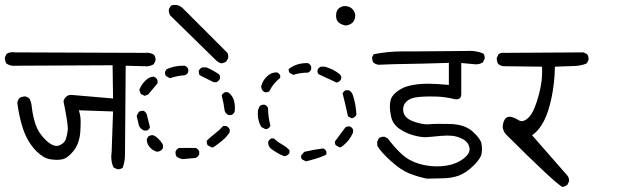

<svg xmlns="http://www.w3.org/2000/svg" viewBox="-23 -766 2543 787"><path d="M237.3 -350.6Q254.9 -264.6 254.9 -239.7Q254.9 -237.3 254.9 -234.9Q252.9 -213.9 247.1 -196.3Q240.2 -177.2 218.3 -169.4Q213.4 -168 207.3 -168Q201.2 -168 193.4 -171.4Q178.7 -177.7 162.1 -194.3Q133.8 -222.7 122.6 -256.3Q111.3 -291 107.9 -323.2Q105 -352.5 96.2 -363.8L82.5 -370.6Q81.1 -370.6 77.4 -370.6Q73.7 -370.6 67.6 -369.1Q61.5 -367.7 56.2 -363.8Q49.8 -355.5 47.9 -344.7Q54.7 -289.6 71.3 -238.3Q89.8 -183.1 126.5 -146Q155.8 -117.2 182.1 -113.3Q198.2 -110.8 210.4 -110.8Q222.7 -110.8 231.4 -112.8Q253.9 -117.2 277.3 -146Q291 -163.1 296.9 -180.7Q304.7 -203.1 306.2 -225.6Q307.6 -248 307.6 -268.3Q307.6 -288.6 301.8 -308.6L300.3 -314L440.4 -309.1L434.6 -142.1Q433.1 -132.3 433.1 -123Q433.1 -99.1 442.4 -79.6L456.5 -72.8Q459 -72.3 460.2 -72.3Q461.4 -72.3 462.4 -72.3Q463.4 -72.3 465.6 -72.5Q467.8 -72.8 469.7 -73.5Q471.7 -74.2 473.1 -74.7Q477.1 -76.2 480 -78.6Q489.3 -104 489.3 -131.8L492.2 -496.6L568.4 -494.6Q572.8 -494.1 576.7 -494.1Q593.3 -494.1 607.4 -502.9L614.3 -517.1Q614.7 -519 614.7 -521.5Q614.7 -533.2 607.9 -541.5Q595.7 -549.8 579.6 -549.8Q576.7 -549.8 572.8 -549.3L40 -551.3Q34.2 -552.2 29.1 -552.2Q23.9 -552.2 19.5 -551.3Q10.7 -549.8 3.9 -544.9L-2.9 -531.2Q-2.9 -529.8 -2.9 -528.8Q-2.9 -515.1 3.4 -505.4Q17.6 -496.1 35.2 -496.1Q38.1 -496.1 41.5 -496.6L438.5 -498.5L440.4 -362.3L275.4 -376.5Q271.5 -377 268.1 -377Q256.3 -377 249 -370.1Q239.3 -361.3 237.3 -350.6Z M793.5 -145.5Q789.6 -154.8 779.3 -159.7H710.9Q700.7 -154.8 696.8 -145.5Q696.3 -142.6 696.3 -140.1Q696.3 -131.3 700.7 -124Q711.9 -115.7 726.6 -113.8L779.3 -118.7Q789.1 -123.5 793.5 -132.8ZM578.6 -193.8Q578.6 -173.8 594.7 -158.7Q607.4 -147 621.1 -144L630.4 -146Q640.1 -149.9 645 -159.2V-171.9Q638.2 -185.5 626 -197.3Q616.2 -207 606.4 -211.4Q604 -211.9 601.1 -211.9Q591.8 -211.9 584.5 -206.1L578.6 -195.3Q578.6 -194.3 578.6 -193.8ZM918.5 -235.4Q913.6 -245.6 904.3 -249.5H891.6Q876.5 -232.4 857.9 -218.3Q839.4 -204.1 824.7 -189.5Q824.2 -187.5 824.2 -185.8Q824.2 -184.1 824.7 -181.6Q825.2 -175.8 828.1 -170.4L845.7 -161.6L852.1 -162.6Q870.1 -174.8 888.2 -189.9Q906.2 -204.6 918.5 -224.1ZM579.1 -231Q587.9 -234.9 591.8 -243.7Q584.5 -271 578.6 -297.4Q574.7 -307.1 565.4 -312Q564 -312 563 -312Q552.7 -312 546.4 -307.6L537.1 -291.5L546.4 -251.5Q552.2 -237.3 567.4 -231ZM899.4 -388.2Q889.6 -383.3 885.7 -374.5Q894 -344.2 897.9 -311.5Q901.9 -300.3 913.1 -294.4H924.8Q935.1 -298.3 939 -308.6Q939.9 -316.4 939.9 -323.7Q939.9 -370.1 910.6 -388.2ZM605.5 -451.7Q589.4 -451.7 571.3 -434.1Q556.6 -419.4 547.9 -397.5L554.2 -380.9L569.8 -373L584.5 -378.9L622.6 -424.3V-437.5Q617.7 -447.8 608.4 -451.7Q606.9 -451.7 605.5 -451.7ZM878.4 -443.4Q878.9 -445.8 878.9 -447.8Q878.9 -449.7 878.9 -451.7Q878.4 -457 875 -461.4Q849.6 -478.5 823.2 -489.7H805.7Q796.4 -485.4 791.5 -475.6Q791.5 -474.1 791.5 -473.1Q791.5 -463.9 795.9 -457.5L852.5 -429.2H864.3Q874.5 -434.1 878.4 -443.4ZM727.1 -496.6Q690.4 -496.6 659.2 -481.9L653.8 -472.2Q653.3 -469.7 653.3 -467.8Q653.3 -460 657.2 -454.6L673.3 -445.3Q703.1 -455.6 734.4 -457.5Q744.6 -461.4 748.5 -470.7V-482.4Q744.6 -492.7 734.4 -496.6Q730.5 -496.6 727.1 -496.6ZM912.1 -526.9Q912.6 -531.2 912.6 -534.7Q912.6 -543.9 907.7 -550.8L724.6 -733.9Q710.4 -746.1 694.8 -746.1Q686.5 -746.1 677.7 -742.7L669.4 -729Q668.9 -726.6 668.9 -724.1Q668.9 -712.4 674.3 -703.1L863.3 -518.1Q873 -509.3 884.3 -506.3Q894 -507.3 903.8 -513.2Z M1314.9 -144.5Q1311 -153.3 1302.2 -157.7Q1262.7 -152.8 1224.1 -143.6L1211.4 -128.9Q1210.9 -127 1210.9 -125.5Q1210.9 -118.2 1214.8 -112.8L1231 -104.5Q1271.5 -114.7 1291 -122.1Q1311.5 -129.4 1314.9 -133.8ZM1076.2 -181.6Q1076.2 -168.9 1085 -158.7Q1112.3 -137.2 1142.1 -125.5L1149.9 -127.4Q1159.7 -131.3 1163.6 -139.6V-150.4Q1150.9 -164.1 1132.6 -174.3Q1114.3 -184.6 1099.6 -198.7H1089.8Q1080.6 -194.8 1076.7 -185.5Q1076.2 -183.6 1076.2 -181.6ZM1411.6 -247.6Q1409.2 -248 1406.7 -248Q1398.9 -248 1392.6 -243.7L1350.1 -186.5Q1349.6 -185.1 1349.6 -183.1Q1349.6 -175.8 1353.5 -170.4L1368.7 -162.1L1375 -163.1Q1409.2 -186.5 1424.3 -223.6V-234.4Q1420.4 -243.7 1411.6 -247.6ZM1058.1 -336.9Q1048.8 -336.9 1041.5 -331.1L1034.7 -315.4Q1033.7 -307.6 1033.7 -299.8Q1033.7 -270 1047.9 -245.6L1064.5 -236.8L1073.2 -237.8Q1081.1 -241.7 1085.4 -250.5Q1075.7 -288.6 1075.7 -323.2Q1071.8 -332.5 1062.5 -336.4Q1060.1 -336.9 1058.1 -336.9ZM1393.6 -396Q1385.7 -392.1 1381.3 -383.3Q1387.2 -358.9 1392.8 -336.2Q1398.4 -313.5 1403.3 -289.1L1418.5 -281.2L1424.3 -282.7Q1433.6 -286.6 1438 -295.9Q1436 -335.9 1424.3 -373.5Q1420.4 -388.2 1407.2 -396ZM1067.4 -387.7Q1075.2 -387.7 1080.6 -391.6Q1097.2 -424.8 1125.5 -446.8V-457Q1121.6 -465.3 1112.3 -469.2Q1110.4 -469.2 1108.9 -469.2Q1087.9 -469.2 1070.3 -451.9Q1052.7 -434.6 1047.4 -411.1L1049.3 -401.9Q1053.2 -392.1 1062.5 -388.2Q1064.9 -387.7 1067.4 -387.7ZM1375.5 -442.4Q1376 -444.8 1376 -447.3Q1376 -454.1 1371.6 -460Q1343.8 -483.4 1308.1 -492.7H1292Q1282.7 -488.8 1278.8 -479.5Q1278.3 -477.1 1278.3 -475.6Q1278.3 -474.1 1278.3 -471.7Q1278.8 -466.8 1282.2 -462.4Q1300.3 -453.1 1312.7 -447.8Q1325.2 -442.4 1331.5 -439.5Q1344.2 -433.6 1356 -427.7L1361.8 -429.2Q1371.6 -433.1 1375.5 -442.4ZM1233.9 -507.3Q1191.4 -507.3 1160.2 -482.9Q1160.2 -481.4 1160.2 -479Q1160.2 -472.7 1164.1 -467.3L1179.2 -459Q1207 -468.3 1239.3 -468.3Q1248.5 -472.2 1252.4 -481.4V-494.1Q1248 -503.4 1239.3 -507.3Q1236.8 -507.3 1233.9 -507.3ZM1433.1 -701.2Q1433.1 -712.9 1426.3 -723.1Q1416.5 -737.3 1399.9 -740.2Q1396 -741.2 1391.6 -741.2Q1379.9 -741.2 1369.6 -734.4Q1354.5 -725.1 1354.5 -701.7Q1354.5 -684.6 1363.8 -675.3Q1373 -666 1392.1 -661.6Q1405.3 -661.6 1417 -669.4Q1428.7 -676.8 1432.1 -692.9Q1433.1 -697.3 1433.1 -701.2Z M1668 -555.2H1621.6Q1568.8 -555.2 1508.8 -543.9L1502.4 -532.2Q1502.4 -530.8 1502.4 -529.8Q1502.4 -516.6 1508.8 -508.3Q1517.6 -502.4 1527.8 -500.5Q1590.8 -503.4 1641.6 -503.9Q1692.4 -504.4 1816.9 -508.3V-418Q1762.7 -422.9 1730.5 -422.9Q1713.9 -422.9 1702.1 -421.9Q1666 -418.5 1643.6 -411.4Q1621.1 -404.3 1600.1 -387.2Q1579.1 -370.6 1576.2 -346.2Q1575.2 -337.9 1575.2 -333.3Q1575.2 -328.6 1575.2 -324Q1575.2 -319.3 1576.4 -309.1Q1577.6 -298.8 1580.1 -288.1Q1586.9 -256.3 1615.7 -237.1Q1644.5 -217.8 1677.2 -210Q1702.6 -203.6 1722.2 -203.6Q1728 -203.6 1742.2 -205.1Q1793.5 -210.4 1810.5 -210.4Q1832 -210.4 1848.1 -206.1Q1875.5 -198.2 1888.2 -185.5Q1898.9 -174.8 1901.4 -159.7Q1901.9 -157.2 1901.9 -154.8Q1901.9 -139.2 1886.7 -124.3Q1871.6 -109.4 1846.2 -98.1Q1812.5 -84 1767.1 -84Q1745.1 -84 1723.6 -87.9Q1692.9 -93.3 1666.5 -105.5Q1639.2 -117.7 1613.8 -143.6Q1591.3 -165.5 1566.4 -198.7L1552.7 -205.6Q1551.3 -205.6 1550.3 -205.6Q1537.6 -205.6 1529.8 -199.2L1522.9 -184.6L1523.9 -167.5Q1539.6 -141.6 1579.6 -105.5Q1619.6 -69.3 1654.1 -55.4Q1688.5 -41.5 1727.1 -33.7Q1758.8 -34.7 1793 -35.2Q1827.1 -35.6 1856.9 -45.9Q1887.7 -57.1 1920.4 -89.4Q1948.2 -117.7 1951.2 -137.2Q1952.6 -147 1952.6 -152.3Q1952.6 -167.5 1950.2 -178.7Q1946.3 -197.8 1914.1 -227.1Q1881.8 -256.3 1821.3 -257.8Q1797.9 -258.3 1774.2 -258.3Q1750.5 -258.3 1736.8 -256.8Q1732.9 -256.3 1728.5 -256.3Q1707 -256.3 1675.8 -266.6Q1636.7 -279.8 1630.9 -305.7Q1629.4 -312 1629.4 -317.9Q1629.4 -336.4 1642.6 -349.1Q1658.7 -365.7 1694.8 -368.7Q1718.8 -370.6 1736.6 -370.6Q1754.4 -370.6 1769.5 -370.1Q1802.2 -368.7 1835 -360.8Q1842.3 -358.9 1847.7 -358.9Q1860.4 -358.9 1864.7 -367.2Q1867.2 -371.6 1867.7 -378.9V-507.8L1925.3 -502.4Q1926.8 -502.4 1928.2 -502.4Q1944.3 -502.4 1956.5 -510.7L1963.4 -524.9Q1963.9 -526.9 1963.9 -529.3Q1963.9 -540.5 1957.5 -546.9Q1931.6 -557.6 1900.9 -557.6Q1896 -557.6 1890.6 -557.1Q1738.3 -555.2 1668 -555.2Z M2309.6 -25.9Q2309.6 -38.6 2301.3 -47.9L2157.7 -211.9L2161.6 -214.4Q2186 -231.4 2205.6 -268.3Q2225.1 -305.2 2237.8 -365.7Q2250.5 -426.3 2251.5 -492.7L2333.5 -495.6Q2360.4 -496.6 2382.3 -506.3L2389.2 -520Q2389.6 -522.5 2389.6 -526.1Q2389.6 -529.8 2388.2 -534.9Q2386.7 -540 2382.8 -544.4L2369.1 -551.3L2044.9 -549.3L2039.1 -549.8Q2027.8 -549.8 2020 -543L2013.2 -528.3Q2013.2 -526.9 2013.2 -523.4Q2013.2 -520 2014.6 -514.2Q2016.1 -508.3 2020 -502.9Q2028.3 -496.6 2039.6 -494.6L2198.7 -492.7Q2199.2 -481 2199.2 -473.1Q2199.2 -434.1 2189.7 -394Q2180.2 -354 2168 -324.2Q2155.8 -293 2137.7 -278.8Q2125.5 -269.5 2115.2 -269.5Q2107.9 -269.5 2101.1 -274.4Q2087.9 -283.2 2072.8 -286.6Q2068.8 -287.6 2065.4 -287.6Q2056.6 -287.6 2049.8 -281.2Q2040.5 -271.5 2038.1 -252.4Q2037.6 -250 2037.6 -247.6Q2037.6 -231.4 2050.3 -215.8Q2255.4 -11.7 2282.7 0.5Q2293 -1.5 2302.2 -7.8L2309.1 -22Q2309.6 -23.9 2309.6 -25.9Z"/></svg>

Font: Bakudai
Style: Light
Weight: 300
Version: Version 1.48